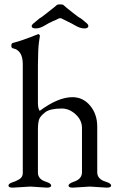

<svg xmlns="http://www.w3.org/2000/svg" viewBox="-20 -862 555 885"><path d="M126 -741.2Q126 -747.1 132.8 -752.9L164.1 -778.8Q167 -778.8 194.8 -800.8Q222.7 -822.3 230.5 -829.1Q238.3 -835.9 242.2 -838.9Q246.1 -841.8 253.4 -841.8Q260.7 -841.8 266.1 -841.3Q271.5 -840.8 276.9 -835Q282.7 -829.1 314.5 -804.2Q346.2 -779.3 349.1 -778.8H350.1Q354 -776.9 380.9 -753.9Q386.7 -749 387.2 -742.2Q387.2 -731 368.7 -731Q350.1 -731 329.1 -743.2Q308.1 -755.4 292 -762.7Q275.9 -770 266.6 -775.4Q257.8 -780.8 249 -775.9Q240.2 -771 223.6 -764.2Q207 -757.3 185.5 -744.1Q164.1 -731 145 -731Q126 -731 126 -741.2ZM62 -32.2Q85 -42 85 -64.9V-565.9Q85 -629.9 40 -639.2Q32.2 -640.6 32.2 -651.4Q32.2 -662.1 39.1 -664.1Q77.1 -672.9 157.2 -705.1Q159.2 -705.1 164.1 -698.2Q164.1 -696.3 159.7 -668Q155.3 -639.6 154.8 -562V-388.2Q154.8 -361.3 163.1 -351.1Q248 -414.1 314 -414.1Q362.8 -414.1 395.5 -375Q428.2 -335.9 428.2 -277.8V-67.9Q428.2 -35.6 469.2 -23.9Q492.2 -16.6 492.2 -6.8Q492.2 2.9 472.2 2.9L394 -2L315.9 2.9Q295.9 2.9 295.9 -6.3Q295.9 -15.6 318.8 -23.9Q357.9 -36.1 357.9 -67.9V-272Q357.9 -308.1 328.6 -335Q299.3 -361.8 265.1 -361.8Q210 -361.8 188 -344.2Q166 -327.1 160.6 -312.5Q155.3 -297.9 154.8 -268.1V-64.9Q155.8 -35.2 192.9 -23.9Q215.8 -16.6 215.8 -6.8Q215.8 2.9 195.8 2.9L120.1 -2L39.1 2.9Q19 2.9 19 -6.3Q19 -15.6 37.1 -21.5Q55.2 -27.3 62 -32.2Z"/></svg>

Font: EBGaramond
Style: Regular
Weight: 400
Version: Version 000.012g